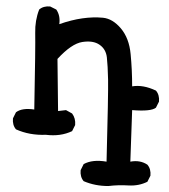

<svg xmlns="http://www.w3.org/2000/svg" viewBox="-20 -467 540 615"><path d="M327.1 128.9Q284.2 128.9 248 113.3Q236.3 99.6 238.3 78.1L248 58.6Q276.4 43 321.3 50.8Q327.1 -167 326.2 -211.9Q325.2 -256.8 322.3 -283.2Q319.3 -309.6 298.8 -323.7Q278.3 -337.9 243.7 -332.5Q209 -327.1 164.1 -278.3L166 -111.3L191.4 -114.3L210.9 -103.5Q222.7 -87.9 220.7 -66.4L210.9 -46.9Q173.8 -29.3 127 -35.2Q74.2 -33.2 31.2 -52.7Q19.5 -66.4 21.5 -87.9L31.2 -107.4Q50.8 -122.1 89.8 -116.2Q93.8 -321.3 92.8 -361.3Q91.8 -401.4 105.5 -436.5Q119.1 -448.2 140.6 -446.3L160.2 -436.5Q173.8 -417 169.9 -389.6Q209 -403.3 243.7 -408.2Q278.3 -413.1 309.6 -410.2Q340.8 -407.2 367.2 -376Q393.6 -344.7 398.4 -293.9Q403.3 -243.2 403.3 -190.4Q438.5 -196.3 479.5 -176.8Q491.2 -163.1 489.3 -141.6L479.5 -122.1Q463.9 -109.4 403.3 -114.3L397.5 50.8Q428.7 44.9 452.1 60.5Q463.9 74.2 461.9 95.7L452.1 115.2Q424.8 128.9 391.6 127Q358.4 125 327.1 128.9Z"/></svg>

Font: JasonHandwriting2
Style: Regular
Weight: 400
Version: Version 1.05.10